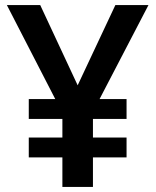

<svg xmlns="http://www.w3.org/2000/svg" viewBox="-20 -734 612 754"><path d="M285 -399 433 -714H563L371 -345H477V-267H345V-194H477V-116H345V0H225V-116H93V-194H225V-267H93V-345H197L7 -714H138Z"/></svg>

Font: Noto Sans SemiBold
Style: Regular
Weight: 600
Designer: Monotype Design Team
Foundry: Monotype Imaging Inc.
Version: Version 2.007